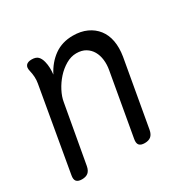

<svg xmlns="http://www.w3.org/2000/svg" viewBox="-130 -699 859 848"><g transform="rotate(-30 300.0 -275.0)"><path d="M129 -560Q150 -560 160.5 -550Q171 -540 176 -520Q180 -504 180.5 -487.5Q181 -471 179 -454Q204 -503 244 -531.5Q284 -560 339 -560Q379 -560 409.5 -546Q440 -532 459.5 -507Q479 -482 485.5 -447Q492 -412 485 -369L425 -30Q421 -9 409.5 0.5Q398 10 378 10Q358 10 350 0.5Q342 -9 346 -30L402 -347Q407 -374 404 -399Q401 -424 390 -443Q379 -462 360 -473.5Q341 -485 313 -485Q286 -485 259.5 -469.5Q233 -454 212 -430.5Q191 -407 176.5 -379Q162 -351 158 -326L105 -30Q101 -9 89.5 0.5Q78 10 58 10Q38 10 30 0.5Q22 -9 26 -30L100 -454Q103 -470 102 -487Q101 -504 97 -520Q92 -540 100.5 -550Q109 -560 129 -560Z"/></g></svg>

Font: Maple Mono Light
Style: Italic
Weight: 300
Italic angle: -10°
Monospace: yes
Designer: subframe7536
Version: Version 7.000